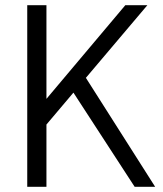

<svg xmlns="http://www.w3.org/2000/svg" viewBox="-20 -720 628 740"><path d="M499 0 263 -363 159 -240V0H85V-700H159V-339L463 -700H548L311 -420L578 0Z"/></svg>

Font: Sarabun Light
Style: Regular
Weight: 300
Designer: Suppakit Chalermlarp | Katatrad Co.,Ltd.
Foundry: Cadson Demak Co.,Ltd.
Version: Version 1.000; ttfautohint (v1.6)